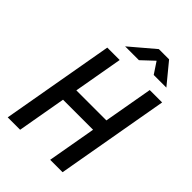

<svg xmlns="http://www.w3.org/2000/svg" viewBox="-259 -1005 1112 1112"><g transform="rotate(45 297.0 -449.0)"><path d="M370.6 0 492.7 -693.4H594.2L472.2 0ZM22.9 0 145 -693.4H246.6L124.5 0ZM96.2 -298.8 112.3 -391.6H522.9L506.8 -298.8ZM212.9 -771.5 362.3 -898.4H446.3L550.8 -771.5H447.3L380.9 -871.6H432.6L326.2 -771.5Z"/></g></svg>

Font: Cascadia Code
Style: Italic
Weight: 400
Italic angle: -10°
Designer: Aaron Bell
Foundry: Saja Typeworks
Version: Version 2407.024